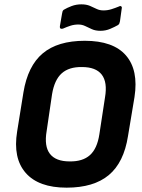

<svg xmlns="http://www.w3.org/2000/svg" viewBox="-20 -854 654 885"><path d="M287 11Q158 11 98.5 -57Q39 -125 59 -248L88 -428Q108 -550 177 -608Q246 -666 371 -666Q502 -666 560.5 -598.5Q619 -531 600 -407L570 -227Q551 -105 481.5 -47Q412 11 287 11ZM301 -110Q361 -109 394.5 -139Q428 -169 438 -235L464 -405Q476 -475 449 -510Q422 -545 358 -545Q298 -546 264.5 -516Q231 -486 220 -420L195 -250Q183 -180 210 -145Q237 -110 301 -110ZM443 -712Q420 -712 403.5 -719.5Q387 -727 372.5 -734Q358 -741 341 -741Q322 -741 305 -735.5Q288 -730 270 -722Q263 -720 259 -722.5Q255 -725 256 -733L266 -791Q267 -798 268.5 -802Q270 -806 274 -809Q289 -818 310 -826Q331 -834 355 -834Q378 -834 394.5 -827Q411 -820 425 -813Q439 -806 457 -806Q476 -806 493.5 -811.5Q511 -817 528 -824Q535 -828 539 -824.5Q543 -821 541 -814L533 -756Q532 -750 530 -745.5Q528 -741 523 -738Q509 -730 488 -721Q467 -712 443 -712Z"/></svg>

Font: Sofia Sans Semi Condensed ExtraBold
Style: Italic
Weight: 800
Italic angle: -9°
Version: Version 4.100